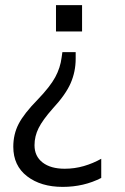

<svg xmlns="http://www.w3.org/2000/svg" viewBox="-20 -522 487 751"><path d="M301 -502V-399H199V-502ZM225 209Q140 209 86 167.5Q32 126 32 52Q32 3 53 -37.5Q74 -78 127 -132Q176 -183 196 -220Q216 -257 221 -297L224 -318H276V-292Q276 -242 256.5 -197Q237 -152 186 -97Q147 -53 131 -21Q115 11 115 46Q115 89 146.5 113.5Q178 138 233 138Q272 138 308 127.5Q344 117 376 99V174Q308 209 225 209Z"/></svg>

Font: Winston
Style: Regular
Weight: 400
Designer: Original fonts by Vernon Adams / Changes by Cristiano Sobral
Foundry: Original fonts by Vernon Adams / Changes by Cristiano Sobral
Version: Version 2.503;July 17, 2020;FontCreator 13.0.0.2655 64-bit